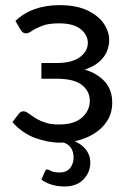

<svg xmlns="http://www.w3.org/2000/svg" viewBox="-20 -534 489 728"><path d="M224 173Q173 173 137 147L151 114.5Q154 108.5 160.5 108.5Q164 108.5 168 111.5Q172.5 114 181.2 117Q190 120 206 120Q232 120 245.5 103.5Q259 87 259 63.5Q259 20 221.5 6.5L209 7Q161.5 7 112.5 -11.2Q63.5 -29.5 27 -71L52 -103.5Q59.5 -112 69 -112Q75.5 -112 82 -108Q88.5 -104 97 -98Q107 -90.5 121.2 -82.2Q135.5 -74 155.5 -68Q175.5 -62 203.5 -62Q261 -62 290.8 -88.2Q320.5 -114.5 320.5 -152Q320.5 -188 290.5 -211.8Q260.5 -235.5 194.5 -235.5H137V-295H194.5Q252.5 -295 282.8 -317.2Q313 -339.5 313 -371.5Q313 -401.5 286 -423.5Q258.5 -445.5 203.5 -445.5Q162.5 -445.5 138.5 -435.5Q114 -426 100.5 -416.5Q87.5 -407.5 79 -407.5Q72.5 -407.5 68 -410.2Q63.5 -413 58.5 -420.5L38.5 -454.5Q101 -514.5 206 -514.5Q267.5 -514.5 309.2 -495.5Q351 -476.5 372.5 -446Q394 -415.5 394 -382Q394 -361.5 385.8 -340.2Q377.5 -319 357 -300.5Q336.5 -282 301.5 -270Q348.5 -256 377 -225Q405.5 -194 405.5 -145Q405.5 -105 386 -75Q366.5 -45 334.2 -25.8Q302 -6.5 263.5 1.5Q292.5 14.5 307.5 35.5Q322.5 56.5 322.5 81.5Q322.5 119 296.8 146Q271 173 224 173Z"/></svg>

Font: Verano Sans
Style: Regular
Weight: 400
Designer: Lukasz Dziedzic with Adam Twardoch and Botio Nikoltchev
Foundry: tyPoland Lukasz Dziedzic
Version: Version 3.001;December 28, 2019;FontCreator 12.0.0.2547 64-b